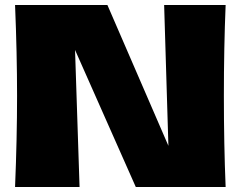

<svg xmlns="http://www.w3.org/2000/svg" viewBox="-20 -745 959 765"><path d="M879 -725Q872 -556 872 -363Q872 -169 879 0H521L279 -546L297 0H40Q48 -194 48 -363Q48 -531 40 -725H408L651 -164L634 -725Z"/></svg>

Font: Dela Gothic One
Style: Regular
Weight: 400
Designer: aratakana
Foundry: aratakana
Version: Version 1.004